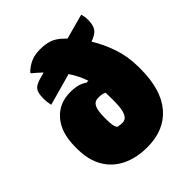

<svg xmlns="http://www.w3.org/2000/svg" viewBox="-217 -896 1034 1034"><g transform="rotate(-45 300.0 -379.0)"><path d="M216 -492Q249 -492 271.5 -486Q294 -480 315 -466H329Q312 -518 279 -567L96 -516Q93 -529 91.5 -541.5Q90 -554 90 -571Q90 -612 103 -629.5Q116 -647 151 -657L190 -668Q167 -690 139 -713V-719Q162 -742 192 -756Q222 -770 266 -770Q307 -770 337.5 -759Q368 -748 400 -716Q405 -711 410 -706L553 -745Q560 -725 560 -699Q560 -660 546 -639Q532 -618 490 -603Q526 -545 549.5 -475.5Q573 -406 573 -327V-313Q573 -154 501.5 -71Q430 12 301 12Q219 12 157 -18Q95 -48 61 -106.5Q27 -165 27 -250V-264Q27 -372 79 -432Q131 -492 216 -492ZM264 -180Q279 -176 299 -176Q325 -176 337.5 -203.5Q350 -231 350 -294V-307Q350 -333 349 -355Q337 -361 326.5 -362.5Q316 -364 301 -364Q274 -364 262 -341Q250 -318 250 -263V-250Q250 -224 253 -207Q256 -190 264 -180Z"/></g></svg>

Font: Recursive Mn Csl St XBk
Style: Regular
Weight: 1000
Monospace: yes
Version: Version 1.079;hotconv 1.0.112;makeotfexe 2.5.65598; ttfautoh